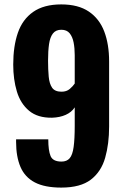

<svg xmlns="http://www.w3.org/2000/svg" viewBox="-20 -840 570 871"><path d="M258 11Q183 11 138 -12.5Q93 -36 73 -82.5Q53 -129 53 -196Q53 -199 53 -202Q53 -205 53 -208H199Q199 -157 209.5 -132Q220 -107 259 -107Q283 -107 296 -122Q309 -137 314 -173Q319 -209 319 -270V-353Q305 -331 278 -319Q251 -307 216 -306Q151 -305 112 -337.5Q73 -370 56.5 -425Q40 -480 40 -547Q40 -630 61 -691Q82 -752 130.5 -786Q179 -820 258 -820Q335 -820 383 -787.5Q431 -755 453 -697Q475 -639 475 -561V-266Q475 -187 457 -124Q439 -61 392 -25Q345 11 258 11ZM259 -424Q282 -424 296.5 -436.5Q311 -449 319 -461V-590Q319 -621 314 -647Q309 -673 296 -689Q283 -705 258 -705Q233 -705 220 -688Q207 -671 202.5 -640Q198 -609 198 -565Q198 -524 201 -492Q204 -460 216.5 -442Q229 -424 259 -424Z"/></svg>

Font: Oswald SemiBold
Style: Regular
Weight: 600
Designer: Vernon Adams
Foundry: Vernon Adams
Version: Version 4.100; ttfautohint (v1.8.1.43-b0c9)